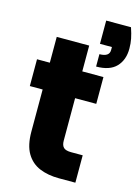

<svg xmlns="http://www.w3.org/2000/svg" viewBox="-125 -910 713 980"><g transform="rotate(15 231.0 -420.0)"><path d="M311.1 -840H442.1Q452.8 -808.8 457.6 -784.3Q462.5 -759.8 462.5 -732Q462.5 -672.2 428.1 -636.1Q393.8 -600 322 -600V-665.4Q347.5 -665.4 360.8 -674.2Q374.2 -683 374.2 -701.1V-717.1H311.1ZM88.8 -194.2V-694.3H260.3V-192.1Q260.3 -167.4 271.9 -156Q283.5 -144.7 312.2 -144.7H373.2V0H286.3Q228.4 0 183.9 -18.4Q139.4 -36.9 114.1 -79.3Q88.8 -121.8 88.8 -194.2ZM372.1 -416.3H21.1V-557.9H372.1Z"/></g></svg>

Font: Poppins Variable
Style: Regular
Weight: 100
Designer: Jonny Pinhorn
Foundry: Indian Type Foundry
Version: Version 6.000